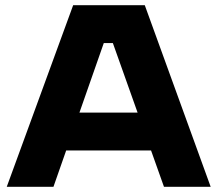

<svg xmlns="http://www.w3.org/2000/svg" viewBox="-20 -720 837 740"><path d="M415 -554H380L186 0H6L262 -700H538L792 0H612ZM193 -286H601V-140H193Z"/></svg>

Font: Albert Sans Black
Style: Regular
Weight: 900
Designer: Andreas Rasmussen
Foundry: a.Foundry
Version: Version 1.025